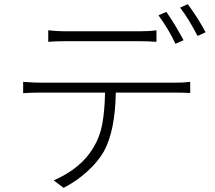

<svg xmlns="http://www.w3.org/2000/svg" viewBox="-20 -863 1040 927"><path d="M866.2 -668.9 827.1 -651.4Q796.9 -717.8 745.1 -789.1L783.2 -805.7Q824.2 -747.1 866.2 -668.9ZM651.4 -664.1H294.9Q248 -664.1 212.9 -661.1V-716.8Q256.8 -711.9 293 -711.9H651.4Q702.1 -711.9 735.4 -716.8V-661.1Q695.3 -664.1 651.4 -664.1ZM173.8 -463.9H828.1Q867.2 -463.9 898.4 -467.8V-414.1Q859.4 -416 828.1 -416H539.1Q536.1 -231.4 481.4 -131.8Q453.1 -82 400.9 -34.7Q348.6 12.7 287.1 43.9L239.3 7.8Q372.1 -49.8 431.6 -151.4Q462.9 -203.1 474.1 -265.6Q485.4 -328.1 487.3 -416H173.8Q132.8 -416 91.8 -413.1V-467.8Q144.5 -463.9 173.8 -463.9ZM849.6 -826.2 886.7 -842.8Q940.4 -769.5 972.7 -707L933.6 -689.5Q891.6 -771.5 849.6 -826.2Z"/></svg>

Font: Gen Shin Gothic Monospace Light
Style: Regular
Weight: 300
Designer: [Source Han Sans]
Ryoko NISHIZUKA  (kana & ideographs); Paul D. Hunt (Latin, Greek & Cyrillic); Wenlong ZHANG  (bopomofo
Version: Version 1.002.20150607